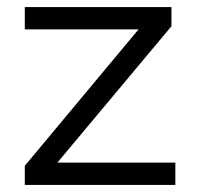

<svg xmlns="http://www.w3.org/2000/svg" viewBox="-20 -522 558 542"><path d="M50 0V-54L371 -439H50V-502H464V-448L142 -63H475V0Z"/></svg>

Font: Mulish
Style: Regular
Weight: 400
Designer: Vernon Adams
Foundry: Vernon Adams
Version: Version 3.603; ttfautohint (v1.8.3)